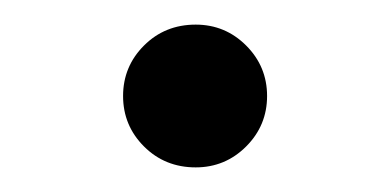

<svg xmlns="http://www.w3.org/2000/svg" viewBox="-20 -353 317 156"><path d="M139 -217Q114 -217 97 -234Q80 -251 80 -275Q80 -299 97 -316Q114 -333 139 -333Q163 -333 180 -316Q197 -299 197 -275Q197 -251 180 -234Q163 -217 139 -217Z"/></svg>

Font: Arima Thin Medium
Style: Regular
Weight: 500
Version: Version 1.100